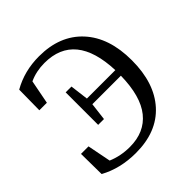

<svg xmlns="http://www.w3.org/2000/svg" viewBox="-201 -904 1073 1073"><g transform="rotate(-45 336.0 -367.0)"><path d="M55.7 -535.2 57.6 -696.3Q151.4 -750 267.6 -750Q431.6 -750 525.4 -648.4Q619.1 -546.9 619.1 -367.2Q619.1 -187.5 527.3 -85.9Q435.5 15.6 268.6 15.6Q145.5 15.6 49.8 -37.1L47.9 -198.2H107.4L134.8 -58.6Q196.3 -32.2 268.6 -32.2Q384.8 -32.2 448.2 -110.8Q511.7 -189.5 514.6 -349.6H289.1L276.4 -245.1H230.5V-502H276.4L290 -393.6H514.6Q502.9 -702.1 262.7 -702.1Q197.3 -702.1 142.6 -676.8L115.2 -535.2Z"/></g></svg>

Font: GenYoMin TW TTF Medium
Style: Regular
Weight: 500
Version: Version 1.300